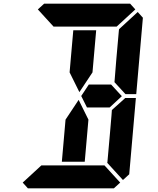

<svg xmlns="http://www.w3.org/2000/svg" viewBox="-20 -1020 856 1040"><path d="M582 -562 640 -499 574 -438H546H510H451L420 -500L461 -562H520H557ZM654 -485 658 -489H716L680 -76L646 -45L561 -138L562 -144L576 -302L584 -396L586 -424ZM726 -955 754 -924 718 -510H660L656 -514L600 -575L601 -586L610 -698L624 -856L625 -862ZM366 -731 377 -856H501L490 -731L481 -628L410 -521L357 -628ZM631 -31 597 0H426H302H131L103 -31L204 -124H229H313H437H521H546ZM185 -969 219 -1000H390H514H685L713 -969L612 -876H587H503H379H295H276H270ZM450 -269 439 -144H315L326 -269L335 -372L406 -479L459 -372Z"/></svg>

Font: DSEG14 Classic
Style: Bold Italic
Weight: 700
Italic angle: -5°
Designer: Keshikan(Twitter:@keshinomi_88pro)
Version: Version 0.46